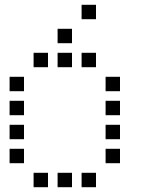

<svg xmlns="http://www.w3.org/2000/svg" viewBox="-20 -800 640 800"><path d="M321 -780Q320 -780 320 -780Q320 -780 320 -779V-721Q320 -720 320 -720Q320 -720 321 -720H379Q380 -720 380 -720Q380 -720 380 -721V-779Q380 -780 380 -780Q380 -780 379 -780ZM221 -680Q220 -680 220 -680Q220 -680 220 -679V-621Q220 -620 220 -620Q220 -620 221 -620H279Q280 -620 280 -620Q280 -620 280 -621V-679Q280 -680 280 -680Q280 -680 279 -680ZM121 -580Q120 -580 120 -580Q120 -580 120 -579V-521Q120 -520 120 -520Q120 -520 121 -520H179Q180 -520 180 -520Q180 -520 180 -521V-579Q180 -580 180 -580Q180 -580 179 -580ZM221 -580Q220 -580 220 -580Q220 -580 220 -579V-521Q220 -520 220 -520Q220 -520 221 -520H279Q280 -520 280 -520Q280 -520 280 -521V-579Q280 -580 280 -580Q280 -580 279 -580ZM321 -580Q320 -580 320 -580Q320 -580 320 -579V-521Q320 -520 320 -520Q320 -520 321 -520H379Q380 -520 380 -520Q380 -520 380 -521V-579Q380 -580 380 -580Q380 -580 379 -580ZM21 -480Q20 -480 20 -480Q20 -480 20 -479V-421Q20 -420 20 -420Q20 -420 21 -420H79Q80 -420 80 -420Q80 -420 80 -421V-479Q80 -480 80 -480Q80 -480 79 -480ZM421 -480Q420 -480 420 -480Q420 -480 420 -479V-421Q420 -420 420 -420Q420 -420 421 -420H479Q480 -420 480 -420Q480 -420 480 -421V-479Q480 -480 480 -480Q480 -480 479 -480ZM21 -380Q20 -380 20 -380Q20 -380 20 -379V-321Q20 -320 20 -320Q20 -320 21 -320H79Q80 -320 80 -320Q80 -320 80 -321V-379Q80 -380 80 -380Q80 -380 79 -380ZM421 -380Q420 -380 420 -380Q420 -380 420 -379V-321Q420 -320 420 -320Q420 -320 421 -320H479Q480 -320 480 -320Q480 -320 480 -321V-379Q480 -380 480 -380Q480 -380 479 -380ZM21 -280Q20 -280 20 -280Q20 -280 20 -279V-221Q20 -220 20 -220Q20 -220 21 -220H79Q80 -220 80 -220Q80 -220 80 -221V-279Q80 -280 80 -280Q80 -280 79 -280ZM421 -280Q420 -280 420 -280Q420 -280 420 -279V-221Q420 -220 420 -220Q420 -220 421 -220H479Q480 -220 480 -220Q480 -220 480 -221V-279Q480 -280 480 -280Q480 -280 479 -280ZM21 -180Q20 -180 20 -180Q20 -180 20 -179V-121Q20 -120 20 -120Q20 -120 21 -120H79Q80 -120 80 -120Q80 -120 80 -121V-179Q80 -180 80 -180Q80 -180 79 -180ZM421 -180Q420 -180 420 -180Q420 -180 420 -179V-121Q420 -120 420 -120Q420 -120 421 -120H479Q480 -120 480 -120Q480 -120 480 -121V-179Q480 -180 480 -180Q480 -180 479 -180ZM121 -80Q120 -80 120 -80Q120 -80 120 -79V-21Q120 -20 120 -20Q120 -20 121 -20H179Q180 -20 180 -20Q180 -20 180 -21V-79Q180 -80 180 -80Q180 -80 179 -80ZM221 -80Q220 -80 220 -80Q220 -80 220 -79V-21Q220 -20 220 -20Q220 -20 221 -20H279Q280 -20 280 -20Q280 -20 280 -21V-79Q280 -80 280 -80Q280 -80 279 -80ZM321 -80Q320 -80 320 -80Q320 -80 320 -79V-21Q320 -20 320 -20Q320 -20 321 -20H379Q380 -20 380 -20Q380 -20 380 -21V-79Q380 -80 380 -80Q380 -80 379 -80Z"/></svg>

Font: Doto Black Medium
Style: Regular
Weight: 500
Monospace: yes
Version: Version 1.000